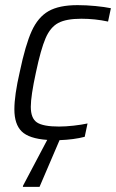

<svg xmlns="http://www.w3.org/2000/svg" viewBox="-20 -538 452 748"><path d="M120 -256Q100 -164 100 -122Q100 -77 124 -61Q148 -45 210 -45Q236 -45 267 -48.5Q298 -52 321 -57L310 -5Q268 6 212 8L134 190H69L70 185L164 7Q93 2 64.5 -26Q36 -54 36 -112Q36 -167 57 -258Q79 -363 103.5 -417Q128 -471 169 -494.5Q210 -518 282 -518Q316 -518 352 -514.5Q388 -511 412 -506L401 -454Q350 -465 297 -465Q238 -465 207 -448.5Q176 -432 157.5 -389Q139 -346 120 -256Z"/></svg>

Font: Saira Semi Condensed Light
Style: Italic
Weight: 300
Width: 4
Italic angle: -12°
Designer: Hector Gatti with collaboration of the Omnibus-Type team
Foundry: Omnibus-Type
Version: Version 1.001; ttfautohint (v1.8)